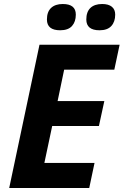

<svg xmlns="http://www.w3.org/2000/svg" viewBox="-20 -937 616 957"><path d="M424.8 0H25.9L176.8 -713.9H576.2L549.8 -589.8H299.8L267.1 -433.1H500L473.1 -309.1H240.2L201.2 -125H451.2ZM213.9 -839.8Q213.9 -877.9 234.6 -897.5Q255.4 -917 293 -917Q357.9 -917 357.9 -864.3Q357.9 -828.6 338.9 -807.4Q319.8 -786.1 279.8 -786.1Q213.9 -786.1 213.9 -839.8ZM410.2 -839.8Q410.2 -877.9 430.7 -897.5Q451.2 -917 489.3 -917Q521 -917 537.6 -903.3Q554.2 -889.6 554.2 -864.3Q554.2 -828.6 534.9 -807.4Q515.6 -786.1 476.1 -786.1Q410.2 -786.1 410.2 -839.8Z"/></svg>

Font: TypoPRO Open Sans
Style: Bold Italic
Weight: 700
Italic angle: -12°
Foundry: Ascender Corporation
Version: Version 1.10